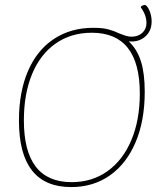

<svg xmlns="http://www.w3.org/2000/svg" viewBox="-20 -755 675 780"><path d="M503 -587Q537 -555 552.5 -506Q568 -457 568 -382Q568 -265 531 -177.5Q494 -90 426.5 -42.5Q359 5 269 5Q57 5 57 -265Q57 -381 93.5 -466Q130 -551 198.5 -596.5Q267 -642 359 -642Q396 -642 419 -636Q442 -630 465 -619Q477 -614 489.5 -610Q502 -606 515 -606Q541 -606 558 -621.5Q575 -637 575 -661Q575 -694 552 -725L554 -730Q564 -735 567 -735Q577 -735 586.5 -713.5Q596 -692 596 -668Q596 -629 569.5 -606Q543 -583 503 -587ZM353 -622Q269 -622 206.5 -578.5Q144 -535 110.5 -454.5Q77 -374 77 -266Q77 -15 271 -15Q354 -15 416.5 -59.5Q479 -104 513.5 -185.5Q548 -267 548 -375Q548 -622 353 -622Z"/></svg>

Font: Luna Sans Thin
Style: Italic
Weight: 250
Italic angle: -7°
Designer: Juan Pablo del Peral
Foundry: Huerta Tipografica
Version: Version 2.001; ttfautohint (v1.5)